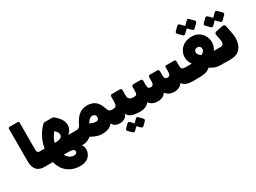

<svg xmlns="http://www.w3.org/2000/svg" viewBox="-53 -1673 3728 2795"><g transform="rotate(-30 1811.5 -276.0)"><path d="M325 10H240Q183 10 145 -12Q107 -34 88.5 -77.5Q70 -121 70 -183V-727Q70 -738 78 -744Q86 -750 96 -750H230Q240 -750 245 -743.5Q250 -737 250 -727V-272Q250 -254 255 -242.5Q260 -231 270.5 -225.5Q281 -220 298 -220H340Q355 -220 355 -205V-20Q355 10 325 10Z M701 260Q635 260 575 238Q515 216 468.5 170.5Q422 125 395 53.5Q368 -18 368 -118Q368 -195 386.5 -269Q405 -343 442 -410.5Q479 -478 533 -533Q543 -543 551.5 -548.5Q560 -554 573 -554H691Q706 -554 715.5 -549Q725 -544 735 -535Q786 -491 813 -446Q840 -401 840 -351Q840 -300 810 -257.5Q780 -215 717 -190L666 -220Q707 -220 748 -220Q789 -220 830.5 -220Q872 -220 913 -220Q921 -220 925.5 -215Q930 -210 930 -202V-29Q930 -13 921 -1.5Q912 10 895 10H857L849 -21Q875 8 886 36Q897 64 897 90Q897 130 877.5 169Q858 208 815 234Q772 260 701 260ZM327 10Q310 10 310 -8V-183Q310 -200 319.5 -210Q329 -220 345 -220H415V10ZM692 82Q725 82 738 69.5Q751 57 751 43Q751 12 721.5 4Q692 -4 654 -4H501V-216H529Q565 -216 598.5 -220.5Q632 -225 653.5 -239.5Q675 -254 675 -284Q675 -314 655 -339Q635 -364 605 -386H642Q619 -364 595 -329.5Q571 -295 555 -252.5Q539 -210 539 -163Q539 -75 564 -21Q589 33 624.5 57.5Q660 82 692 82Z M1217 16Q1190 16 1164.5 11.5Q1139 7 1116 -1Q1093 -9 1071.5 -19.5Q1050 -30 1030 -42Q1013 -29 991.5 -17Q970 -5 946.5 2.5Q923 10 900 10Q885 10 885 -5V-190Q885 -220 915 -220Q930 -220 942 -225Q954 -230 966 -243.5Q978 -257 990 -283Q1021 -347 1058 -385Q1095 -423 1136 -440Q1177 -457 1218 -457Q1263 -457 1305 -443Q1347 -429 1381 -392Q1415 -355 1437 -286Q1446 -258 1456 -243.5Q1466 -229 1482 -224.5Q1498 -220 1524 -220Q1539 -220 1539 -205V-20Q1539 10 1509 10Q1474 10 1444 -3.5Q1414 -17 1388 -57Q1360 -15 1311.5 0.5Q1263 16 1217 16ZM1221 -184Q1244 -183 1257.5 -196.5Q1271 -210 1271 -232Q1271 -248 1264.5 -260.5Q1258 -273 1245.5 -280.5Q1233 -288 1216 -288Q1199 -288 1182.5 -279Q1166 -270 1151 -253.5Q1136 -237 1120 -212Q1143 -202 1159.5 -196Q1176 -190 1190.5 -187.5Q1205 -185 1221 -184Z M1509 10Q1494 10 1494 -5V-190Q1494 -220 1524 -220Q1566 -220 1580 -240Q1594 -260 1594 -307V-386Q1594 -419 1624 -419H1754Q1784 -419 1784 -386V-307Q1784 -280 1790.5 -260.5Q1797 -241 1816.5 -230.5Q1836 -220 1874 -220Q1889 -220 1889 -205V-20Q1889 10 1859 10Q1767 10 1713 -10Q1659 -30 1641 -80Q1630 -34 1595 -12Q1560 10 1509 10ZM1643 218Q1636 225 1625 224.5Q1614 224 1606 217L1548 159Q1541 151 1540.5 140.5Q1540 130 1548 122L1606 64Q1614 56 1625 56Q1636 56 1643 64L1700 122Q1708 130 1708.5 141Q1709 152 1701 160ZM1784 218Q1777 225 1766.5 224.5Q1756 224 1748 217L1689 159Q1682 151 1681.5 140Q1681 129 1689 122L1748 64Q1756 56 1766 56Q1776 56 1783 64L1841 122Q1849 130 1849.5 141Q1850 152 1842 160Z M2150 10Q2127 10 2100 4Q2073 -2 2048.5 -16.5Q2024 -31 2007 -58Q1991 -32 1965 -17Q1939 -2 1911 4Q1883 10 1859 10Q1844 10 1844 -5V-190Q1844 -220 1874 -220Q1912 -220 1923 -233.5Q1934 -247 1934 -287V-352Q1934 -367 1942 -376.5Q1950 -386 1964 -386H2085Q2114 -386 2114 -353V-274Q2114 -248 2125.5 -234Q2137 -220 2164 -220Q2191 -220 2202.5 -238Q2214 -256 2214 -292V-353Q2214 -368 2222 -377Q2230 -386 2244 -386H2364Q2378 -386 2386 -377Q2394 -368 2394 -353V-277Q2394 -249 2405.5 -234.5Q2417 -220 2444 -220Q2471 -220 2482.5 -238Q2494 -256 2494 -292V-362Q2494 -373 2499 -379.5Q2504 -386 2514 -386H2649Q2658 -386 2666 -379.5Q2674 -373 2674 -362V-288Q2674 -250 2688 -235Q2702 -220 2737 -220H2754Q2769 -220 2769 -205V-20Q2769 10 2737 10Q2682 10 2637 -4Q2592 -18 2567 -58Q2536 -16 2498 -3Q2460 10 2430 10Q2396 10 2356.5 -3Q2317 -16 2287 -58Q2256 -14 2218.5 -2Q2181 10 2150 10Z M2744 10Q2724 10 2724 -12V-202Q2724 -211 2730 -215.5Q2736 -220 2744 -220Q2761 -220 2782.5 -220Q2804 -220 2823 -220Q2842 -220 2849 -220Q2835 -240 2825 -261.5Q2815 -283 2810.5 -305Q2806 -327 2806 -349Q2806 -404 2834 -453Q2862 -502 2915 -532.5Q2968 -563 3042 -563Q3111 -563 3160 -531.5Q3209 -500 3235 -450.5Q3261 -401 3261 -346Q3261 -313 3251 -281Q3241 -249 3221 -220Q3231 -220 3241 -220Q3251 -220 3270 -220Q3289 -220 3325 -220Q3333 -220 3339 -214.5Q3345 -209 3345 -200V-29Q3345 10 3304 10Q3242 10 3203.5 8.5Q3165 7 3138.5 1.5Q3112 -4 3088.5 -15.5Q3065 -27 3033 -46Q3010 -28 2989.5 -17Q2969 -6 2940 0Q2911 6 2865 8Q2819 10 2744 10ZM3037 -257Q3065 -274 3078.5 -292Q3092 -310 3092 -329Q3092 -353 3077 -369Q3062 -385 3039 -385Q3012 -385 2996.5 -370.5Q2981 -356 2981 -333Q2981 -313 2993.5 -294.5Q3006 -276 3037 -257ZM2982 -641Q2975 -634 2963.5 -633.5Q2952 -633 2943 -642L2882 -703Q2875 -711 2874 -722Q2873 -733 2882 -742L2943 -803Q2952 -812 2963 -811.5Q2974 -811 2982 -803L3043 -742Q3052 -733 3052.5 -721.5Q3053 -710 3044 -702ZM3141 -641Q3132 -632 3121 -633Q3110 -634 3102 -642L3040 -703Q3032 -711 3032 -722.5Q3032 -734 3040 -742L3102 -803Q3110 -811 3120.5 -811.5Q3131 -812 3140 -803L3201 -742Q3210 -733 3210.5 -722Q3211 -711 3202 -702Z M3315 10Q3308 10 3304 6Q3300 2 3300 -5V-190Q3300 -204 3308 -212Q3316 -220 3330 -220H3332Q3359 -220 3373.5 -234Q3388 -248 3388 -281Q3388 -289 3386.5 -299.5Q3385 -310 3383 -321L3367 -401Q3363 -424 3371 -434Q3379 -444 3397 -448L3507 -471Q3548 -480 3556 -438L3579 -320Q3584 -295 3586.5 -271.5Q3589 -248 3589 -225Q3589 -120 3534.5 -55Q3480 10 3372 10ZM3394 -539Q3387 -532 3375.5 -531.5Q3364 -531 3355 -540L3294 -601Q3287 -609 3286 -620Q3285 -631 3294 -640L3355 -701Q3364 -710 3375 -709.5Q3386 -709 3394 -701L3455 -640Q3464 -631 3464.5 -619.5Q3465 -608 3456 -600ZM3553 -539Q3544 -530 3533 -531Q3522 -532 3514 -540L3452 -601Q3444 -609 3444 -620.5Q3444 -632 3452 -640L3514 -701Q3522 -709 3532.5 -709.5Q3543 -710 3552 -701L3613 -640Q3622 -631 3622.5 -620Q3623 -609 3614 -600Z"/></g></svg>

Font: Rubik Black
Style: Regular
Weight: 900
Designer: Hubert and Fischer
Foundry: Hubert and Fischer
Version: Version 2.300;gftools[0.9.30]